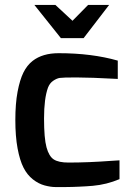

<svg xmlns="http://www.w3.org/2000/svg" viewBox="-20 -751 536 776"><path d="M112 -505Q152 -536 217 -536Q351 -536 456 -506V-432Q344 -438 288.5 -438Q233 -438 221 -436Q209 -434 195 -424.5Q181 -415 174 -397Q158 -353 158 -272.5Q158 -192 168 -155.5Q178 -119 197.5 -106.5Q217 -94 257 -94Q337 -94 431 -101L463 -103V-27Q411 -5 355 0Q337 1 328 2Q319 3 299.5 3.5Q280 4 273 4.5Q266 5 244.5 5Q223 5 204 5Q185 5 160.5 -1.5Q136 -8 113 -26Q90 -44 75 -73.5Q60 -103 51 -151.5Q42 -200 42 -266Q42 -332 51 -380Q60 -428 74.5 -457.5Q89 -487 112 -505ZM119 -731H204L273 -667L336 -731H421L318 -597H226Z"/></svg>

Font: Exo
Style: DemiBold
Weight: 600
Designer: Natanael Gama
Version: Version 1.00